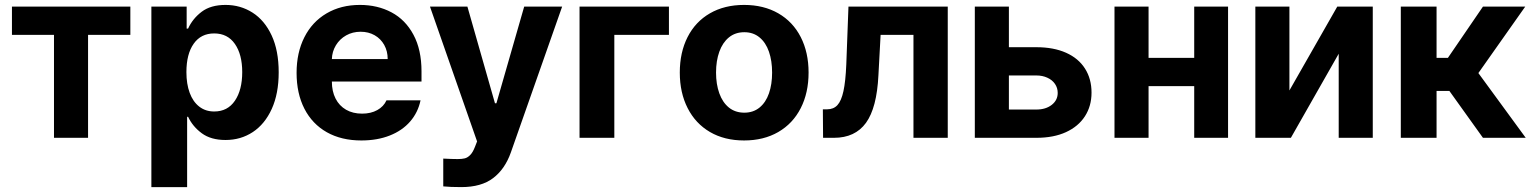

<svg xmlns="http://www.w3.org/2000/svg" viewBox="-20 -557 6186 776"><path d="M28.3 -530.3H506.8V-416H335.9V0H198.2V-416H28.3Z M591.8 -530.3H734.4V-441.4H740.2Q758.3 -481.4 794.9 -509.3Q831.5 -537.1 891.6 -537.1Q951.7 -537.1 1000.5 -506.1Q1049.3 -475.1 1077.9 -413.8Q1106.4 -352.5 1106.4 -264.6Q1106.4 -178.7 1078.4 -116.9Q1050.3 -55.2 1001.7 -23.2Q953.1 8.8 891.6 8.8Q832.5 8.8 795.7 -18.3Q758.8 -45.4 740.2 -85H736.3V199.2H591.8ZM845.7 -106.4Q899.9 -106.4 929.4 -149.9Q959 -193.4 959 -265.6Q959 -336.9 929.4 -379.4Q899.9 -421.9 845.7 -421.9Q792 -421.9 762.7 -380.1Q733.4 -338.4 733.4 -265.6Q733.4 -217.8 746.6 -181.9Q759.8 -146 785.2 -126.2Q810.5 -106.4 845.7 -106.4Z M1178.7 -262.7Q1178.7 -344.2 1210.2 -406.5Q1241.7 -468.8 1299.8 -502.9Q1357.9 -537.1 1434.6 -537.1Q1505.9 -537.1 1562.3 -507.1Q1618.7 -477.1 1651.1 -416.5Q1683.6 -356 1683.6 -268.6V-227.5H1321.3Q1321.3 -188 1336.2 -158.7Q1351.1 -129.4 1378.7 -113.5Q1406.2 -97.7 1443.4 -97.7Q1479 -97.7 1504.9 -112.1Q1530.8 -126.5 1542 -151.4H1679.7Q1669.4 -102.5 1637.7 -65.9Q1606 -29.3 1555.4 -9.3Q1504.9 10.7 1440.4 10.7Q1359.9 10.7 1301 -22.5Q1242.2 -55.7 1210.4 -117.4Q1178.7 -179.2 1178.7 -262.7ZM1546.9 -318.4Q1546.9 -350.1 1533 -375.2Q1519 -400.4 1494.1 -414.6Q1469.2 -428.7 1437.5 -428.7Q1405.3 -428.7 1379.2 -414.1Q1353 -399.4 1337.6 -374Q1322.3 -348.6 1321.3 -318.4Z M1771.5 196.3V84Q1808.6 85.9 1830.1 85.9Q1847.2 85.9 1858.6 83Q1870.1 80.1 1880.6 69.3Q1891.1 58.6 1899.4 37.1L1908.2 14.6L1717.8 -530.3H1869.1L1980.5 -139.6H1986.3L2098.6 -530.3H2252L2044.9 58.6Q2021 126.5 1973.1 162.8Q1925.3 199.2 1844.7 199.2Q1799.3 199.2 1771.5 196.3Z M2683.6 -416H2462.9V0H2322.3V-530.3H2683.6Z M2727.5 -263.7Q2727.5 -345.2 2759 -407.2Q2790.5 -469.2 2849.4 -503.2Q2908.2 -537.1 2987.3 -537.1Q3066.4 -537.1 3125.5 -503.2Q3184.6 -469.2 3216.3 -407.2Q3248 -345.2 3248 -263.7Q3248 -182.1 3216.3 -119.9Q3184.6 -57.6 3125.5 -23.4Q3066.4 10.7 2987.3 10.7Q2908.2 10.7 2849.6 -23.4Q2791 -57.6 2759.3 -119.9Q2727.5 -182.1 2727.5 -263.7ZM3100.6 -263.7Q3100.6 -311 3087.9 -347.9Q3075.2 -384.8 3049.8 -405.8Q3024.4 -426.8 2988.3 -426.8Q2951.7 -426.8 2926 -405.8Q2900.4 -384.8 2887.2 -347.9Q2874 -311 2874 -263.7Q2874 -216.8 2887.2 -179.9Q2900.4 -143.1 2926 -122.3Q2951.7 -101.6 2988.3 -101.6Q3024.4 -101.6 3049.8 -122.3Q3075.2 -143.1 3087.9 -179.7Q3100.6 -216.3 3100.6 -263.7Z M3305.7 -115.2H3323.2Q3349.1 -115.2 3364.7 -132.3Q3380.4 -149.4 3388.9 -188.5Q3397.5 -227.5 3400.4 -295.9L3409.2 -530.3H3810.5V0H3671.9V-416H3539.1L3530.3 -252.9Q3523.9 -121.1 3480 -60.5Q3436 0 3350.6 0H3306.6Z M4391.6 -182.6Q4391.6 -128.4 4365 -87.2Q4338.4 -45.9 4288.3 -22.9Q4238.3 0 4168.9 0H3919.9V-530.3H4057.6V-366.2H4168.9Q4238.3 -366.2 4288.6 -343.8Q4338.9 -321.3 4365.2 -279.8Q4391.6 -238.3 4391.6 -182.6ZM4168.9 -114.3Q4206.5 -114.3 4230.7 -133.1Q4254.9 -151.9 4254.9 -181.6Q4254.9 -201.7 4243.9 -217.8Q4232.9 -233.9 4213.1 -242.9Q4193.4 -252 4168.9 -252H4057.6V-114.3Z M4622.1 -323.2H4806.6V-530.3H4943.4V0H4806.6V-209H4622.1V0H4484.4V-530.3H4622.1Z M5384.8 -530.3H5528.3V0H5390.6V-339.8L5197.3 0H5053.7V-530.3H5191.4V-191.4Z M5641.6 -530.3H5786.1V-323.2H5832L5973.6 -530.3H6144.5L5955.1 -261.7L6146.5 0H5973.6L5837.9 -189.5H5786.1V0H5641.6Z"/></svg>

Font: Pretendard Std
Style: Bold
Weight: 700
Designer: Base glyphs from Inter by Rasmus Andersson; Hangeul glyphs from Noto Sans CJK(Source Han Sans) by Jang Soo-young and Kan
Foundry: Kil Hyung-jin
Version: Version 1.309